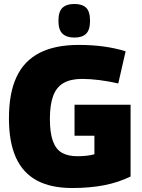

<svg xmlns="http://www.w3.org/2000/svg" viewBox="-20 -936 714 966"><path d="M25 -341Q25 -467 63 -548.5Q101 -630 179 -670Q257 -710 376 -710Q411 -710 442 -708Q473 -706 502 -702Q531 -698 558.5 -692Q586 -686 612 -678L575 -516Q528 -527 480.5 -533Q433 -539 393 -539Q336 -539 300 -518.5Q264 -498 247.5 -453.5Q231 -409 231 -338Q231 -268 246 -226.5Q261 -185 291.5 -167.5Q322 -150 369 -150Q394 -150 416.5 -152.5Q439 -155 455 -160V-253H355V-409H637V-48Q576 -18 503.5 -4Q431 10 344 10Q236 10 165.5 -28Q95 -66 60 -143.5Q25 -221 25 -341ZM354 -747Q315 -747 294.5 -766.5Q274 -786 274 -831Q274 -878 294.5 -897Q315 -916 354 -916Q394 -916 413.5 -897Q433 -878 433 -831Q433 -786 413.5 -766.5Q394 -747 354 -747Z"/></svg>

Font: Georama ExtraBold
Style: Regular
Weight: 800
Designer: Jean-Baptiste Levee
Foundry: Production Type
Version: Version 1.001